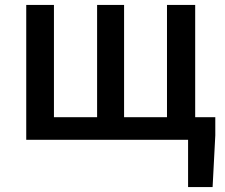

<svg xmlns="http://www.w3.org/2000/svg" viewBox="-20 -570 917 783"><path d="M87 0H747V193H847L858 -18V-92H776V-550H661V-92H486V-550H376V-92H200V-550H87Z"/></svg>

Font: Noto Sans HK Medium
Style: Regular
Weight: 500
Designer: Ryoko NISHIZUKA 西塚涼子 (kana, bopomofo & ideographs); Paul D. Hunt (Latin, Greek & Cyrillic); Sandoll Communications 산돌커뮤니
Foundry: Adobe
Version: Version 2.002;hotconv 1.0.116;makeotfexe 2.5.65601